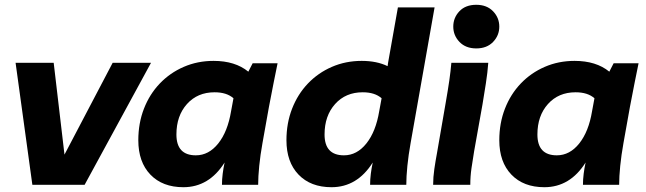

<svg xmlns="http://www.w3.org/2000/svg" viewBox="-20 -771 2694 801"><path d="M450 -509H610L333 0H115L45 -509H204L249 -126Z M745 10Q658 10 607.5 -42.5Q557 -95 557 -186Q557 -257 580.5 -317.5Q604 -378 646.5 -422.5Q689 -467 746.5 -492Q804 -517 871 -517Q961 -517 1016 -472L1034 -507H1138Q1131 -473 1121.5 -425.5Q1112 -378 1102 -325L1075 -174Q1066 -124 1061.5 -79Q1057 -34 1057 0H906Q906 -22 909 -46Q912 -70 917 -93Q852 10 745 10ZM797 -123Q851 -123 890.5 -172.5Q930 -222 944 -307L954 -361Q926 -386 875 -386Q804 -386 760 -337Q716 -288 716 -210Q716 -123 797 -123Z M1363 10Q1276 10 1225.5 -42.5Q1175 -95 1175 -186Q1175 -257 1198.5 -317.5Q1222 -378 1264.5 -422.5Q1307 -467 1364.5 -492Q1422 -517 1489 -517Q1552 -517 1597 -495L1599 -509L1640 -740H1793L1693 -174Q1684 -124 1679.5 -79Q1675 -34 1675 0H1524Q1524 -22 1527 -46Q1530 -70 1535 -93Q1470 10 1363 10ZM1415 -123Q1469 -123 1508.5 -172.5Q1548 -222 1562 -307L1572 -361Q1544 -386 1493 -386Q1422 -386 1378 -337Q1334 -288 1334 -210Q1334 -123 1415 -123Z M1787 0Q1787 -32 1792 -66Q1797 -100 1803 -132L1839 -340Q1849 -397 1854.5 -435.5Q1860 -474 1863 -509H2017Q2014 -468 2007 -423Q2000 -378 1993 -336L1958 -140Q1952 -104 1947 -69.5Q1942 -35 1942 0ZM1967 -569Q1923 -569 1897 -596Q1871 -623 1871 -660Q1871 -697 1896.5 -724Q1922 -751 1967 -751Q2011 -751 2037 -724Q2063 -697 2063 -660Q2063 -623 2037 -596Q2011 -569 1967 -569Z M2251 10Q2164 10 2113.5 -42.5Q2063 -95 2063 -186Q2063 -257 2086.5 -317.5Q2110 -378 2152.5 -422.5Q2195 -467 2252.5 -492Q2310 -517 2377 -517Q2467 -517 2522 -472L2540 -507H2644Q2637 -473 2627.5 -425.5Q2618 -378 2608 -325L2581 -174Q2572 -124 2567.5 -79Q2563 -34 2563 0H2412Q2412 -22 2415 -46Q2418 -70 2423 -93Q2358 10 2251 10ZM2303 -123Q2357 -123 2396.5 -172.5Q2436 -222 2450 -307L2460 -361Q2432 -386 2381 -386Q2310 -386 2266 -337Q2222 -288 2222 -210Q2222 -123 2303 -123Z"/></svg>

Font: Livvic
Style: Bold Italic
Weight: 700
Italic angle: -10°
Designer: Jacques Le Bailly, Baron von Fonthausen
Version: Version 1.001; ttfautohint (v1.8.2)